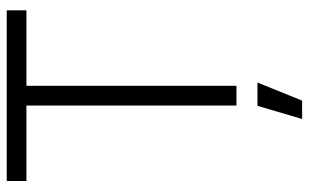

<svg xmlns="http://www.w3.org/2000/svg" viewBox="-198 -542 940 585"><g transform="rotate(-90 272.5 -250.0)"><path d="M202 200H258L313 64H242ZM13 -700V-640H243V0H303V-640H533V-700Z"/></g></svg>

Font: Unageo Variable
Style: Regular
Weight: 300
Designer: Richard Sepsi
Foundry: Richard Sepsi
Version: Version 2.200